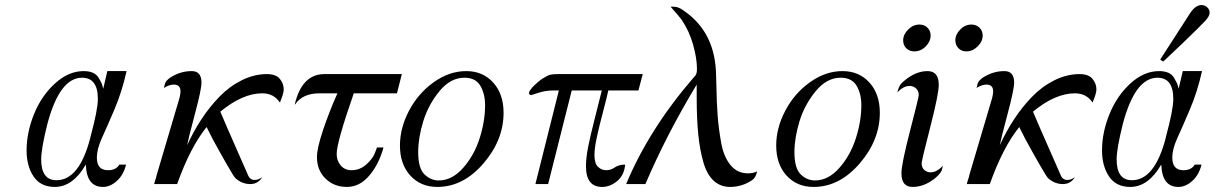

<svg xmlns="http://www.w3.org/2000/svg" viewBox="-20 -720 4751 751"><path d="M84 -131.8Q84 -201.7 113 -273.4Q142.1 -345.2 195.1 -393.6Q248 -441.9 307.1 -441.9Q328.1 -441.9 343 -435.5Q357.9 -429.2 366.5 -414.6Q375 -399.9 377.4 -394Q379.9 -388.2 383.8 -373L399.9 -441.9H475.1Q457 -360.8 427.5 -291.5Q397.9 -222.2 378.4 -179.7Q358.9 -137.2 358.9 -103Q358.9 -54.2 402.8 -54.2Q433.6 -54.2 446.8 -76.2H473.1Q463.4 -36.1 437.3 -12.5Q411.1 11.2 382.8 11.2Q318.8 11.2 315.9 -75.2H314.9Q265.1 10.7 194.8 11.2Q138.7 11.2 111.3 -29.8Q84 -70.8 84 -131.8ZM141.1 -96.2Q141.1 -15.1 201.2 -15.1Q290 -15.1 333 -180.2Q334 -184.1 334 -185.1Q362.8 -291 362.8 -333Q362.8 -416 300.8 -416Q212.9 -416 165 -233.9Q141.1 -138.2 141.1 -96.2Z M583 0Q584 -5.9 587.9 -17.3Q591.8 -28.8 592.8 -35.2L682.1 -336.9Q686 -353 686 -362.8Q686 -388.7 660.2 -389.2Q642.1 -389.2 621.1 -376Q621.1 -377.9 622.6 -382.1Q624 -386.2 624 -387.7Q624 -389.2 625 -392.1Q626 -395 627 -396.5Q627.9 -397.9 629.4 -400.9Q630.9 -403.8 632.8 -405.5Q634.8 -407.2 637.5 -409.7Q640.1 -412.1 643.1 -414.6Q646 -417 649.9 -418.9Q687 -441.9 730 -441.9Q768.1 -441.9 768.1 -397Q768.1 -370.1 742.4 -274.2Q716.8 -178.2 711.9 -151.9Q736.8 -206.1 767.8 -253.4Q798.8 -300.8 837.9 -341.3Q877 -381.8 925.5 -406Q974.1 -430.2 1023.9 -430.2Q1059.1 -430.2 1074.5 -411.6Q1089.8 -393.1 1089.8 -370.1Q1089.8 -355 1075.2 -319.8H1074.2Q1050.3 -355 1005.9 -355Q928.7 -355 841.8 -283.2Q845.7 -272 949.2 -37.1Q957 -16.1 976.1 -16.1Q990.2 -16.1 1005.9 -26.9Q988.8 0 959 0Q926.8 0 900.9 -22.9Q894 -29.8 865.5 -79.8Q836.9 -129.9 812 -175.8L788.1 -223.1Q724.1 -144 672.9 0Z M1132.8 -311Q1160.6 -430.2 1249 -430.2H1551.8L1532.7 -355H1363.8Q1296.9 -163.1 1296.9 -118.2Q1296.9 -91.3 1312.7 -72.8Q1328.6 -54.2 1355 -54.2Q1387.2 -54.2 1412.1 -76.2Q1437 -98.1 1445.8 -120.1L1454.6 -143.1H1480Q1461.9 -77.1 1424.3 -33Q1386.7 11.2 1336.7 11.2Q1286.6 11.2 1253.2 -21.5Q1219.7 -54.2 1219.7 -106Q1219.7 -140.1 1243.9 -212.2Q1268.1 -284.2 1299.8 -355H1230Q1163.1 -355 1133.8 -311Z M1544.4 -150.9Q1544.4 -219.7 1580.1 -287.4Q1615.7 -355 1676.5 -398.4Q1737.3 -441.9 1803.7 -441.9Q1868.7 -441.9 1909.2 -397Q1949.7 -352.1 1949.7 -278.8Q1949.7 -171.9 1870.6 -80.3Q1791.5 11.2 1690.4 11.2Q1625.5 11.2 1585 -33.2Q1544.4 -77.6 1544.4 -150.9ZM1615.7 -125Q1615.7 -62 1640.1 -38.1Q1664.6 -14.2 1696.3 -14.2Q1748 -14.2 1791.3 -63Q1834.5 -111.8 1856 -179Q1877.4 -246.1 1877.4 -308.1Q1877.4 -353 1858.9 -384.5Q1840.3 -416 1796.4 -416Q1742.2 -416 1699 -363.5Q1655.8 -311 1635.7 -246.1Q1615.7 -181.2 1615.7 -125Z M2049.3 -356.9Q2049.3 -362.8 2061 -377Q2085 -401.9 2104 -413.8Q2123 -425.8 2133.5 -428Q2144 -430.2 2164.1 -430.2H2494.1L2477.1 -366.2H2359.4Q2353.5 -338.4 2338.4 -281.2Q2323.2 -224.1 2314.2 -182.1Q2305.2 -140.1 2305.2 -113.8Q2305.2 -80.6 2319.1 -67.4Q2333 -54.2 2351.1 -54.2Q2369.1 -54.2 2384.8 -65.2Q2400.4 -76.2 2425.3 -76.2Q2421.4 -34.2 2393.8 -11.5Q2366.2 11.2 2335 11.2Q2272 11.2 2272 -69.8Q2272 -102.1 2280.5 -145.5Q2289.1 -189 2308.1 -263.4Q2327.1 -337.9 2334 -366.2H2216.3L2124 0H2074.2L2166 -366.2H2145Q2114.3 -366.2 2086.7 -357.2Q2059.1 -348.1 2058.1 -348.1Q2049.3 -348.1 2049.3 -356.9Z M2429.2 0Q2518.1 -213.9 2692.4 -416Q2693.4 -417 2695.8 -419.4Q2698.2 -421.9 2699.2 -423.3Q2700.2 -424.8 2701.7 -427.5Q2703.1 -430.2 2704.1 -433.1Q2705.1 -436 2705.6 -440.4Q2706.1 -444.8 2706.1 -451.2Q2706.1 -491.2 2691.2 -544.7Q2676.3 -598.1 2646 -643.1Q2639.2 -652.8 2603 -693.8H2613.3Q2630.4 -693.8 2644 -685.1Q2762.2 -610.8 2778.3 -466.8Q2781.2 -443.8 2782.2 -381.3Q2783.2 -318.8 2787.1 -267.3Q2791 -215.8 2801 -160.9Q2811 -106 2837.6 -74Q2864.3 -42 2905.3 -42Q2926.3 -42 2941.4 -49.8Q2936.5 -24.9 2921.4 -15.1Q2883.3 10.7 2836.4 11.2Q2798.3 11.2 2771.7 -12.9Q2745.1 -37.1 2731.2 -85.4Q2717.3 -133.8 2711.2 -194.3Q2705.1 -254.9 2705.1 -338.9V-389.2Q2586.9 -193.4 2504.4 0Z M3016.1 -150.9Q3016.1 -219.7 3051.8 -287.4Q3087.4 -355 3148.2 -398.4Q3209 -441.9 3275.4 -441.9Q3340.3 -441.9 3380.9 -397Q3421.4 -352.1 3421.4 -278.8Q3421.4 -171.9 3342.3 -80.3Q3263.2 11.2 3162.1 11.2Q3097.2 11.2 3056.6 -33.2Q3016.1 -77.6 3016.1 -150.9ZM3087.4 -125Q3087.4 -62 3111.8 -38.1Q3136.2 -14.2 3168 -14.2Q3219.7 -14.2 3262.9 -63Q3306.2 -111.8 3327.6 -179Q3349.1 -246.1 3349.1 -308.1Q3349.1 -353 3330.6 -384.5Q3312 -416 3268.1 -416Q3213.9 -416 3170.7 -363.5Q3127.4 -311 3107.4 -246.1Q3087.4 -181.2 3087.4 -125Z M3489.7 -357.9Q3495.6 -382.8 3506.8 -395Q3511.7 -398.9 3519 -405.8Q3563 -441.9 3607.9 -441.9Q3651.9 -441.9 3651.9 -388.2Q3651.9 -352.1 3618.4 -221.9Q3585 -91.8 3585 -82Q3585 -64 3595.5 -54.9Q3606 -45.9 3620.1 -45.9Q3644 -45.9 3668 -71.8Q3665 -57.6 3663.6 -53.7Q3662.1 -49.8 3656.5 -42Q3650.9 -34.2 3638.7 -23.9Q3595.7 11.2 3549.8 11.2Q3505.9 11.2 3505.9 -42Q3505.9 -78.1 3539.8 -209Q3573.7 -339.8 3573.7 -348.1Q3573.7 -364.3 3563.2 -374Q3552.7 -383.8 3538.1 -383.8Q3512.7 -383.8 3489.7 -357.9ZM3512.7 -562Q3512.7 -585 3532.2 -604.5Q3551.8 -624 3576.7 -624Q3594.7 -624 3607.4 -612.1Q3620.1 -600.1 3620.1 -581.1Q3620.1 -558.1 3601.1 -538.6Q3582 -519 3555.7 -519Q3537.6 -519 3525.1 -531Q3512.7 -543 3512.7 -562ZM3716.8 -562Q3716.8 -585 3735.8 -604.5Q3754.9 -624 3779.8 -624Q3797.9 -624 3810.8 -612.1Q3823.7 -600.1 3823.7 -581.1Q3823.7 -558.1 3804.2 -538.6Q3784.7 -519 3759.8 -519Q3740.7 -519 3728.8 -531.5Q3716.8 -543.9 3716.8 -562Z M3761.7 0Q3762.7 -5.9 3766.6 -17.3Q3770.5 -28.8 3771.5 -35.2L3860.8 -336.9Q3864.7 -353 3864.7 -362.8Q3864.7 -388.7 3838.9 -389.2Q3820.8 -389.2 3799.8 -376Q3799.8 -377.9 3801.3 -382.1Q3802.7 -386.2 3802.7 -387.7Q3802.7 -389.2 3803.7 -392.1Q3804.7 -395 3805.7 -396.5Q3806.6 -397.9 3808.1 -400.9Q3809.6 -403.8 3811.5 -405.5Q3813.5 -407.2 3816.2 -409.7Q3818.8 -412.1 3821.8 -414.6Q3824.7 -417 3828.6 -418.9Q3865.7 -441.9 3908.7 -441.9Q3946.8 -441.9 3946.8 -397Q3946.8 -370.1 3921.1 -274.2Q3895.5 -178.2 3890.6 -151.9Q3915.5 -206.1 3946.5 -253.4Q3977.5 -300.8 4016.6 -341.3Q4055.7 -381.8 4104.2 -406Q4152.8 -430.2 4202.6 -430.2Q4237.8 -430.2 4253.2 -411.6Q4268.6 -393.1 4268.6 -370.1Q4268.6 -355 4253.9 -319.8H4252.9Q4229 -355 4184.6 -355Q4107.4 -355 4020.5 -283.2Q4024.4 -272 4127.9 -37.1Q4135.7 -16.1 4154.8 -16.1Q4168.9 -16.1 4184.6 -26.9Q4167.5 0 4137.7 0Q4105.5 0 4079.6 -22.9Q4072.8 -29.8 4044.2 -79.8Q4015.6 -129.9 3990.7 -175.8L3966.8 -223.1Q3902.8 -144 3851.6 0Z M4290.5 -131.8Q4290.5 -201.7 4319.6 -273.4Q4348.6 -345.2 4401.6 -393.6Q4454.6 -441.9 4513.7 -441.9Q4534.7 -441.9 4549.6 -435.5Q4564.5 -429.2 4573 -414.6Q4581.5 -399.9 4584 -394Q4586.4 -388.2 4590.3 -373L4606.4 -441.9H4681.6Q4663.6 -360.8 4634 -291.5Q4604.5 -222.2 4585 -179.7Q4565.4 -137.2 4565.4 -103Q4565.4 -54.2 4609.4 -54.2Q4640.1 -54.2 4653.3 -76.2H4679.7Q4669.9 -36.1 4643.8 -12.5Q4617.7 11.2 4589.4 11.2Q4525.4 11.2 4522.5 -75.2H4521.5Q4471.7 10.7 4401.4 11.2Q4345.2 11.2 4317.9 -29.8Q4290.5 -70.8 4290.5 -131.8ZM4347.7 -96.2Q4347.7 -15.1 4407.7 -15.1Q4496.6 -15.1 4539.6 -180.2Q4540.5 -184.1 4540.5 -185.1Q4569.3 -291 4569.3 -333Q4569.3 -416 4507.3 -416Q4419.4 -416 4371.6 -233.9Q4347.7 -138.2 4347.7 -96.2ZM4518.6 -486.8V-487.8L4634.8 -668Q4655.8 -700.2 4679.7 -700.2Q4691.9 -700.2 4701.7 -691.7Q4711.4 -683.1 4711.4 -670.2Q4711.4 -657.2 4695.1 -639.2Q4678.7 -621.1 4601.6 -546.9Q4558.6 -505.9 4530.8 -480H4528.3Z"/></svg>

Font: CMU Classical Serif
Style: Italic
Weight: 500
Italic angle: -14.04°
Version: Version 0.7.0